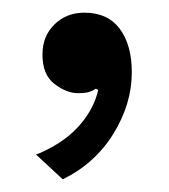

<svg xmlns="http://www.w3.org/2000/svg" viewBox="-20 -137 266 303"><path d="M113 -117Q150 -117 169 -91.5Q188 -66 188 -23Q188 27 159 74Q130 121 79 146L37 107Q79 90 103.5 63Q128 36 135 5L131 3Q127 6 121 8Q115 10 103 10Q85 10 66 -4.5Q47 -19 47 -51Q47 -80 66 -98.5Q85 -117 113 -117Z"/></svg>

Font: Prodigy Sans
Style: Regular
Weight: 400
Designer: Wei Huang
Foundry: Wei Huang
Version: Version 1.003; ttfautohint (v1.8.3)